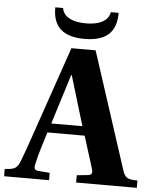

<svg xmlns="http://www.w3.org/2000/svg" viewBox="-87 -946 810 996"><g transform="rotate(5 317.5 -448.0)"><path d="M-28 0H206V-38L146 -43C124 -45 123 -57 128 -79C140 -133 158 -187 176 -246H370L422 -80C429 -59 426 -46 405 -44L347 -38V0H663V-38C611 -39 598 -45 585 -86L388 -692H262L146 -355C110 -252 77 -151 53 -90C37 -48 26 -41 -28 -38ZM192 -294 273 -553H276L354 -294ZM160 -896C160 -822 186 -746 325 -746C464 -746 490 -822 490 -896H449C447 -872 424 -827 325 -827C226 -827 203 -872 201 -896Z"/></g></svg>

Font: Heuristica
Style: Bold
Weight: 700
Version: Version 1.0.1